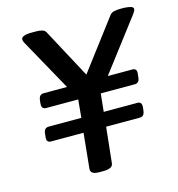

<svg xmlns="http://www.w3.org/2000/svg" viewBox="-105 -794 822 887"><g transform="rotate(-15 306.0 -350.0)"><path d="M82 -193Q72 -193 66.5 -199.5Q61 -206 64 -224L65 -233Q66 -249 72.5 -255.5Q79 -262 90 -262H246L254 -348H100Q90 -348 84.5 -354.5Q79 -361 81 -379L82 -388Q84 -405 90.5 -411Q97 -417 108 -417H219L82 -664Q76 -674 76 -682Q76 -702 128 -702H147Q164 -702 176 -698.5Q188 -695 193 -686L320 -449L500 -687Q507 -696 520.5 -699Q534 -702 551 -702H569Q587 -701 599.5 -697.5Q612 -694 612 -685Q612 -681 609 -675.5Q606 -670 602 -664L414 -417H533Q542 -417 547.5 -410.5Q553 -404 550 -386L549 -377Q548 -361 541.5 -354.5Q535 -348 525 -348H362L353 -262H515Q525 -262 530 -255.5Q535 -249 533 -231L532 -222Q530 -205 523.5 -199Q517 -193 507 -193H346L328 -23Q326 2 280 2H264Q239 2 230 -4.5Q221 -11 221 -23L238 -193Z"/></g></svg>

Font: Asap Medium
Style: Italic
Weight: 500
Italic angle: -6°
Designer: Pablo Cosgaya
Foundry: Omnibus-Type
Version: Version 3.001; ttfautohint (v1.8.3)